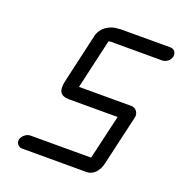

<svg xmlns="http://www.w3.org/2000/svg" viewBox="-123 -765 843 890"><g transform="rotate(20 298.0 -320.0)"><path d="M81 18H400C432 18 457 -9 466 -46L524 -297C529 -320 512 -342 489 -341H232L288 -585C294 -590 308 -588 316 -588H552C571 -588 591 -603 595 -622C599 -641 587 -658 568 -658H332C325 -658 319 -658 314 -657C270 -657 228 -630 218 -586L163 -346C152 -297 161 -271 210 -271H448L397 -52H97C79 -52 58 -35 54 -17C50 1 63 18 81 18Z"/></g></svg>

Font: Electronic
Style: BdIt
Weight: 700
Version: Version 1.011